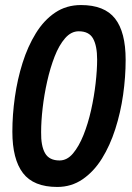

<svg xmlns="http://www.w3.org/2000/svg" viewBox="-20 -730 524 761"><path d="M207 11Q113 11 71 -44Q29 -99 29 -208Q29 -275 39 -345.5Q49 -416 69.5 -481Q90 -546 122 -598Q154 -650 198.5 -680Q243 -710 301 -710Q394 -710 436 -656.5Q478 -603 478 -493Q478 -425 468 -354.5Q458 -284 437 -218.5Q416 -153 384 -101.5Q352 -50 307.5 -19.5Q263 11 207 11ZM216 -94Q246 -94 269.5 -122Q293 -150 311 -195Q329 -240 341 -293.5Q353 -347 359 -400Q365 -453 365 -494Q365 -548 349 -577Q333 -606 292 -606Q262 -606 238 -578.5Q214 -551 196.5 -506Q179 -461 167 -407.5Q155 -354 149 -301.5Q143 -249 143 -207Q142 -152 158.5 -123Q175 -94 216 -94Z"/></svg>

Font: Georama SemiCondensed SemiBold
Style: Italic
Weight: 600
Width: 4
Italic angle: -9°
Designer: Jean-Baptiste Levee
Foundry: Production Type
Version: Version 1.000